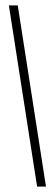

<svg xmlns="http://www.w3.org/2000/svg" viewBox="-20 -694 206 714"><path d="M118 0H151L46 -674H13Z"/></svg>

Font: Anybody ExtraCondensed ExtraLight
Style: Regular
Weight: 250
Width: 2
Version: Version 1.113;gftools[0.9.25]